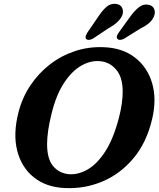

<svg xmlns="http://www.w3.org/2000/svg" viewBox="-20 -958 824 993"><path d="M515.5 -714Q613 -710.5 677.8 -660.5Q742.5 -610.5 766.8 -527.8Q791 -445 767 -343Q738.5 -221 670.5 -139.8Q602.5 -58.5 510 -19.5Q417.5 19.5 315.5 14.5Q219 10.5 155 -40.8Q91 -92 69 -178.8Q47 -265.5 75.5 -377Q95 -453 137 -516Q179 -579 237.8 -624.5Q296.5 -670 367.2 -693.5Q438 -717 515.5 -714ZM338 -57Q385 -54 433.2 -81.5Q481.5 -109 523.8 -173.8Q566 -238.5 594.5 -346.5Q605.5 -389 610.2 -424Q615 -459 614.5 -487.5Q614 -559 580.8 -598Q547.5 -637 498.5 -641.5Q449.5 -646.5 400.5 -618.5Q351.5 -590.5 311.2 -529.2Q271 -468 247.5 -373.5Q235 -324 229.2 -284Q223.5 -244 223.5 -212.5Q223.5 -136 255.2 -98.5Q287 -61 338 -57ZM487 -870Q508 -902.5 529.8 -921.8Q551.5 -941 579.5 -938Q603 -935 611.5 -917.8Q620 -900.5 612.5 -879Q597 -842.5 542 -812.5L461 -758.5Q451 -752.5 441 -751.8Q431 -751 425.5 -757Q420.5 -763.5 423.5 -772.2Q426.5 -781 433.5 -792ZM652 -870Q675 -902 697.8 -920.2Q720.5 -938.5 747.5 -933.5Q770 -929.5 777.5 -911.2Q785 -893 775.5 -871.5Q766.5 -851.5 749.2 -837.2Q732 -823 703 -808.5L621.5 -757.5Q611 -752 601.2 -751.8Q591.5 -751.5 586.5 -758Q582 -765 585.5 -774Q589 -783 596.5 -793Z"/></svg>

Font: Fraunces 9pt S100 SemiBold
Style: Italic
Weight: 600
Italic angle: -16°
Version: Version 1.000; ttfautohint (v1.8.3)